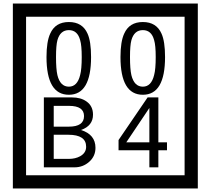

<svg xmlns="http://www.w3.org/2000/svg" viewBox="-20 -980 1195 1090"><path d="M1103 90H53V-960H1103ZM1028 15V-885H128V15ZM497 -656Q497 -442 371 -442Q244 -442 244 -656Q244 -744 265 -789Q294 -855 371 -855Q448 -855 477 -789Q497 -745 497 -656ZM444 -656Q444 -723 435 -752Q420 -809 371 -809Q322 -809 306 -752Q298 -723 298 -656Q298 -587 306 -553Q322 -488 371 -488Q419 -488 435 -554Q444 -587 444 -656ZM917 -656Q917 -442 791 -442Q664 -442 664 -656Q664 -744 685 -789Q714 -855 791 -855Q868 -855 897 -789Q917 -745 917 -656ZM864 -656Q864 -723 855 -752Q840 -809 791 -809Q742 -809 726 -752Q718 -723 718 -656Q718 -587 726 -553Q742 -488 791 -488Q839 -488 855 -554Q864 -587 864 -656ZM522 -141Q522 -93 486.5 -61.5Q451 -30 403 -30H229V-427H388Q439 -427 471 -404Q508 -378 508 -329Q508 -266 440 -242Q522 -216 522 -141ZM457 -321Q457 -379 372 -379H285V-261H371Q457 -261 457 -321ZM469 -147Q469 -215 368 -215H285V-78H371Q408 -78 435 -93Q469 -112 469 -147ZM928 -127H879V-30H828V-127H653V-185L818 -427H879V-172H928ZM828 -172V-367L697 -172Z"/></svg>

Font: Unicode BMP Fallback SIL
Style: Regular
Weight: 400
Foundry: NRSI, SIL International
Version: Version 5.1 Based on Unicode 5.1